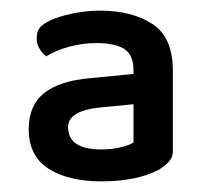

<svg xmlns="http://www.w3.org/2000/svg" viewBox="-20 -641 393 361"><path d="M171 -360Q190 -360 206.5 -364Q223 -368 231 -373V-445L169 -439Q108 -433 108 -402Q108 -360 171 -360ZM168 -621Q228 -621 266.5 -596Q305 -571 305 -508V-356Q305 -345 297.5 -337Q290 -329 279 -322Q237 -300 171 -300Q108 -300 71 -324Q34 -348 34 -398Q34 -443 63 -466Q92 -489 149 -494L231 -502V-509Q231 -538 213.5 -549Q196 -560 161 -560Q135 -560 109.5 -553Q84 -546 67 -535Q60 -540 54.5 -549Q49 -558 49 -569Q49 -582 55 -589Q61 -596 73 -602Q90 -610 116 -615.5Q142 -621 168 -621Z"/></svg>

Font: Baloo Paaji 2 Medium
Style: Regular
Weight: 500
Designer: Shuchita Grover, Noopur Datye and Ek Type
Foundry: Ek Type
Version: Version 1.640;hotconv 1.0.111;makeotfexe 2.5.65597; ttfautoh